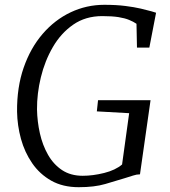

<svg xmlns="http://www.w3.org/2000/svg" viewBox="-20 -771 709 799"><path d="M307.5 8Q241.5 8 193.2 -19.2Q145 -46.5 113.8 -92Q82.5 -137.5 67.2 -193.2Q52 -249 51 -306Q50 -407.5 78.5 -489.5Q107 -571.5 157.5 -630Q208 -688.5 274 -719.8Q340 -751 414 -751Q464 -751 501.5 -746.2Q539 -741.5 565.8 -735.2Q592.5 -729 610 -724Q615 -722.5 619.8 -721Q624.5 -719.5 629.5 -718L601.5 -573H550L548 -672Q535 -681 517.2 -688.2Q499.5 -695.5 472.8 -699.8Q446 -704 405.5 -704Q336 -704 284.8 -668.5Q233.5 -633 200 -575.2Q166.5 -517.5 150 -449.2Q133.5 -381 134 -315.5Q135 -265 146 -216Q157 -167 179.8 -127Q202.5 -87 238.2 -63.2Q274 -39.5 324 -39.5Q366.5 -39.5 413.5 -51.2Q460.5 -63 488 -86.5L517.5 -300L383 -307.5L388 -354H606.5L562.5 -45.5Q548.5 -45.5 534 -40.5Q519.5 -35.5 499 -29.5Q462.5 -18.5 417.8 -5.2Q373 8 307.5 8Z"/></svg>

Font: Merriweather 7pt Light
Style: Italic
Weight: 300
Italic angle: -7.8°
Designer: Eben Sorkin
Foundry: Eben Sorkin
Version: Version 2.200;gftools[0.9.31]